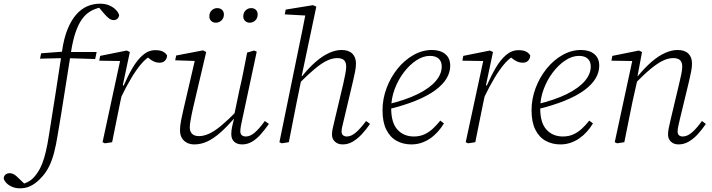

<svg xmlns="http://www.w3.org/2000/svg" viewBox="-167 -771 3858 1041"><path d="M-59 250Q-82 250 -101 242Q-120 234 -132 221.5Q-144 209 -147 196Q-146 183 -137 175.5Q-128 168 -115 168Q-105 168 -96 172Q-87 176 -78 184Q-69 192 -59 202L-34 226L-46 225H-33L-42 226Q-16 218 2 204Q20 190 37 164Q52 142 62.5 114.5Q73 87 82 49Q91 11 99 -42Q117 -154 134.5 -266Q152 -378 169 -491Q179 -563 199.5 -613Q220 -663 247.5 -693.5Q275 -724 307.5 -737.5Q340 -751 375 -751Q405 -751 427 -741Q449 -731 462.5 -716.5Q476 -702 479 -688Q477 -676 469 -669Q461 -662 450 -662Q436 -662 424 -671Q412 -680 395 -700L368 -732L380 -731H361H379Q347 -724 322 -709Q297 -694 277.5 -667Q258 -640 243 -596.5Q228 -553 218 -489Q200 -378 182.5 -265Q165 -152 146 -41Q137 16 126 57.5Q115 99 100 129.5Q85 160 65 183Q49 202 30.5 217Q12 232 -9.5 241Q-31 250 -59 250ZM50 -453 56 -482 186 -492 190 -489H357L349 -451L186 -456Z M489 -243 486 -306H503Q526 -359 551.5 -402.5Q577 -446 607.5 -472.5Q638 -499 675 -499Q702 -499 717 -491Q732 -483 739 -470Q738 -453 727.5 -442Q717 -431 698 -431Q682 -431 668.5 -437Q655 -443 640 -455L625 -469L667 -467L645 -465Q622 -452 597 -422.5Q572 -393 545 -348Q518 -303 489 -243ZM389 0 488 -459 497 -440 371 -442 376 -468 520 -497 537 -489 499 -310 504 -305 485 -218Q474 -164 463 -109.5Q452 -55 441 0L402 6Z M887 12Q864 12 846.5 3Q829 -6 819 -23Q809 -40 809 -65Q809 -89 815 -119Q821 -149 828 -179L894 -463L905 -440L783 -444L788 -470L934 -498L951 -489L881 -191Q876 -171 872 -150Q868 -129 865 -111.5Q862 -94 862 -80Q862 -58 874.5 -45.5Q887 -33 912 -33Q938 -33 967.5 -46.5Q997 -60 1034 -91Q1071 -122 1121 -173L1123 -135H1108Q1064 -84 1027 -51.5Q990 -19 956 -3.5Q922 12 887 12ZM1146 12Q1119 12 1103 -2.5Q1087 -17 1087 -44Q1087 -62 1091 -81.5Q1095 -101 1102 -129H1099L1131 -283Q1143 -333 1153 -384.5Q1163 -436 1173 -486L1211 -497L1225 -491L1147 -126Q1143 -109 1139.5 -90.5Q1136 -72 1136 -59Q1136 -45 1144 -38Q1152 -31 1166 -31Q1189 -31 1213 -51Q1237 -71 1269 -115L1291 -99Q1269 -68 1246.5 -42.5Q1224 -17 1199 -2.5Q1174 12 1146 12ZM1003 -648Q988 -648 978 -657.5Q968 -667 968 -682Q968 -702 980.5 -714.5Q993 -727 1011 -727Q1027 -727 1037 -717.5Q1047 -708 1047 -693Q1047 -673 1034 -660.5Q1021 -648 1003 -648ZM1187 -648Q1172 -648 1162 -657.5Q1152 -667 1152 -682Q1152 -702 1164.5 -714.5Q1177 -727 1195 -727Q1211 -727 1220.5 -717.5Q1230 -708 1230 -693Q1230 -673 1217.5 -660.5Q1205 -648 1187 -648Z M1361 6 1348 0 1451 -503Q1462 -555 1472 -605Q1482 -655 1492 -707L1505 -686L1377 -693L1382 -719L1530 -743L1548 -735L1467 -351L1468 -346L1441 -214Q1434 -179 1427 -143Q1420 -107 1413 -71.5Q1406 -36 1399 0ZM1691 12Q1665 12 1649 -3Q1633 -18 1633 -41Q1633 -60 1637.5 -77Q1642 -94 1647 -118L1694 -316Q1700 -345 1705 -369Q1710 -393 1710 -410Q1710 -434 1698 -445Q1686 -456 1662 -456Q1635 -456 1605.5 -442Q1576 -428 1539.5 -397.5Q1503 -367 1454 -318V-358H1471Q1508 -404 1545 -436Q1582 -468 1617.5 -484Q1653 -500 1685 -500Q1723 -500 1743 -480.5Q1763 -461 1763 -427Q1763 -406 1758 -381.5Q1753 -357 1746 -327L1698 -124Q1694 -105 1689.5 -88.5Q1685 -72 1685 -58Q1685 -45 1692.5 -38Q1700 -31 1714 -31Q1736 -31 1760.5 -51Q1785 -71 1818 -115L1839 -99Q1818 -68 1794.5 -43Q1771 -18 1745.5 -3Q1720 12 1691 12Z M2063 12Q2019 12 1983.5 -7.5Q1948 -27 1927.5 -68Q1907 -109 1907 -173Q1907 -235 1929 -293.5Q1951 -352 1988.5 -398.5Q2026 -445 2074.5 -472.5Q2123 -500 2175 -500Q2220 -500 2247 -478Q2274 -456 2274 -414Q2274 -379 2254 -345.5Q2234 -312 2192.5 -281.5Q2151 -251 2087 -225Q2023 -199 1936 -178L1934 -205Q2034 -229 2099 -261.5Q2164 -294 2196 -332Q2228 -370 2228 -410Q2228 -438 2211.5 -453Q2195 -468 2164 -468Q2127 -468 2090 -443.5Q2053 -419 2022 -378Q1991 -337 1972.5 -287Q1954 -237 1954 -184Q1954 -105 1988 -68Q2022 -31 2077 -31Q2109 -31 2134 -42.5Q2159 -54 2180 -73.5Q2201 -93 2220 -117L2240 -102Q2225 -77 2206.5 -56.5Q2188 -36 2165.5 -20.5Q2143 -5 2117.5 3.5Q2092 12 2063 12Z M2458 -243 2455 -306H2472Q2495 -359 2520.5 -402.5Q2546 -446 2576.5 -472.5Q2607 -499 2644 -499Q2671 -499 2686 -491Q2701 -483 2708 -470Q2707 -453 2696.5 -442Q2686 -431 2667 -431Q2651 -431 2637.5 -437Q2624 -443 2609 -455L2594 -469L2636 -467L2614 -465Q2591 -452 2566 -422.5Q2541 -393 2514 -348Q2487 -303 2458 -243ZM2358 0 2457 -459 2466 -440 2340 -442 2345 -468 2489 -497 2506 -489 2468 -310 2473 -305 2454 -218Q2443 -164 2432 -109.5Q2421 -55 2410 0L2371 6Z M2871 12Q2827 12 2791.5 -7.5Q2756 -27 2735.5 -68Q2715 -109 2715 -173Q2715 -235 2737 -293.5Q2759 -352 2796.5 -398.5Q2834 -445 2882.5 -472.5Q2931 -500 2983 -500Q3028 -500 3055 -478Q3082 -456 3082 -414Q3082 -379 3062 -345.5Q3042 -312 3000.5 -281.5Q2959 -251 2895 -225Q2831 -199 2744 -178L2742 -205Q2842 -229 2907 -261.5Q2972 -294 3004 -332Q3036 -370 3036 -410Q3036 -438 3019.5 -453Q3003 -468 2972 -468Q2935 -468 2898 -443.5Q2861 -419 2830 -378Q2799 -337 2780.5 -287Q2762 -237 2762 -184Q2762 -105 2796 -68Q2830 -31 2885 -31Q2917 -31 2942 -42.5Q2967 -54 2988 -73.5Q3009 -93 3028 -117L3048 -102Q3033 -77 3014.5 -56.5Q2996 -36 2973.5 -20.5Q2951 -5 2925.5 3.5Q2900 12 2871 12Z M3179 6 3166 0 3265 -459 3274 -440 3148 -442 3153 -468 3297 -497 3314 -489 3289 -355 3292 -352 3262 -218Q3251 -164 3240 -109.5Q3229 -55 3218 0ZM3512 12Q3486 12 3470.5 -3Q3455 -18 3455 -41Q3455 -60 3459 -77Q3463 -94 3468 -118L3515 -316Q3522 -345 3527 -369Q3532 -393 3532 -410Q3532 -434 3520 -445Q3508 -456 3484 -456Q3456 -456 3427 -442Q3398 -428 3361.5 -398Q3325 -368 3277 -319V-358H3291Q3329 -404 3366 -436Q3403 -468 3439 -484Q3475 -500 3507 -500Q3545 -500 3565 -480.5Q3585 -461 3585 -427Q3585 -406 3580 -381.5Q3575 -357 3568 -327L3519 -124Q3515 -105 3511 -88.5Q3507 -72 3507 -58Q3507 -45 3514 -38Q3521 -31 3535 -31Q3558 -31 3582.5 -51Q3607 -71 3639 -115L3660 -99Q3639 -68 3616 -43Q3593 -18 3567 -3Q3541 12 3512 12Z"/></svg>

Font: Source Serif 4 Light
Style: Italic
Weight: 300
Italic angle: -12°
Designer: Frank Grießhammer
Foundry: Adobe Systems Incorporated
Version: Version 4.004;hotconv 1.0.116;makeotfexe 2.5.65601